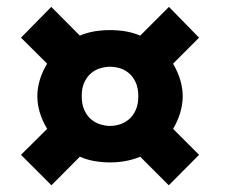

<svg xmlns="http://www.w3.org/2000/svg" viewBox="-20 -566 690 558"><path d="M558.5 -116 470.5 -27.5 387.5 -110.5Q347.5 -94 300 -94Q276 -94 253.8 -98Q231.5 -102 212 -110.5L129.5 -27.5L41 -116L117 -191.5Q88.5 -239.5 88.5 -286.5Q88.5 -309 95.5 -333Q102.5 -357 117 -381L41 -456.5L129 -546L212 -462.5Q232 -471 254 -474.8Q276 -478.5 300 -478.5Q323.5 -478.5 345.5 -474.8Q367.5 -471 387.5 -462.5L471 -546L558.5 -456.5L483 -381Q511 -332.5 511 -286.5Q511 -263.5 504 -239.2Q497 -215 483 -191.5ZM217.5 -286.5Q217.5 -262.5 225.2 -245.8Q233 -229 245 -219Q257 -209 271.8 -204.5Q286.5 -200 300 -200Q313.5 -200 328 -204.5Q342.5 -209 354.5 -219Q366.5 -229 374.2 -245.8Q382 -262.5 382 -286.5Q382 -310.5 374.2 -327Q366.5 -343.5 354.5 -353.5Q342.5 -363.5 328 -367.8Q313.5 -372 300 -372Q286.5 -372 271.8 -367.8Q257 -363.5 245 -353.5Q233 -343.5 225.2 -327Q217.5 -310.5 217.5 -286.5Z"/></svg>

Font: B612 Mono
Style: Bold
Weight: 700
Version: Version 1.005